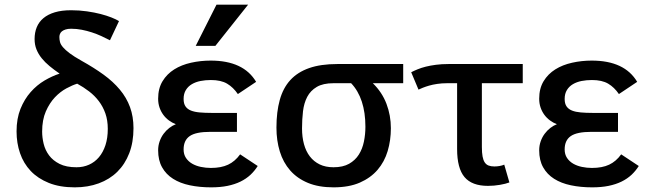

<svg xmlns="http://www.w3.org/2000/svg" viewBox="-20 -786 2786 821"><path d="M450.2 -613.8Q432.6 -623 413.3 -631.8Q394 -640.6 373 -647.5Q352.1 -654.3 329.8 -658.7Q307.6 -663.1 284.2 -663.1Q270 -663.1 260.3 -659.9Q250.5 -656.7 244.6 -651.9Q238.8 -647 236.3 -640.6Q233.9 -634.3 233.9 -627.9Q233.9 -616.7 236.6 -606.2Q239.3 -595.7 249.3 -584Q259.3 -572.3 278.1 -558.1Q296.9 -543.9 329.1 -525.9Q381.8 -496.6 422.9 -466.8Q463.9 -437 492.4 -402.8Q521 -368.7 535.9 -328.1Q550.8 -287.6 550.8 -237.8Q550.8 -177.7 532.7 -130.9Q514.6 -84 481.7 -51.5Q448.7 -19 402.3 -2Q356 15.1 299.8 15.1Q235.8 15.1 189 -3.7Q142.1 -22.5 111.3 -54.9Q80.6 -87.4 65.7 -130.9Q50.8 -174.3 50.8 -224.1Q50.8 -278.8 67.6 -320.6Q84.5 -362.3 111.1 -392.3Q137.7 -422.4 170.4 -441.7Q203.1 -460.9 234.9 -471.2Q211.4 -487.3 191.9 -503.4Q172.4 -519.5 158.2 -537.1Q144 -554.7 136 -574.7Q127.9 -594.7 127.9 -619.1Q127.9 -647 137.2 -669.7Q146.5 -692.4 165.8 -708.5Q185.1 -724.6 214.4 -733.4Q243.7 -742.2 284.2 -742.2Q319.8 -742.2 351.8 -737.5Q383.8 -732.9 410.2 -726.1Q436.5 -719.2 456.8 -711.2Q477.1 -703.1 488.8 -695.8ZM440.9 -234.9Q440.9 -271.5 430.7 -300.8Q420.4 -330.1 402.6 -353.5Q384.8 -377 360.8 -395.3Q336.9 -413.6 310.1 -428.2Q289.6 -421.9 263.7 -408Q237.8 -394 214.8 -369.9Q191.9 -345.7 176 -309.6Q160.2 -273.4 160.2 -223.1Q160.2 -197.8 166.7 -170.9Q173.3 -144 189.7 -121.8Q206.1 -99.6 234.6 -85.2Q263.2 -70.8 307.1 -70.8Q336.4 -70.8 360.8 -81.8Q385.3 -92.8 403.1 -113.8Q420.9 -134.8 430.9 -165.3Q440.9 -195.8 440.9 -234.9Z M1082 -76.2Q1068.8 -55.2 1050.8 -38.3Q1032.7 -21.5 1008.3 -9.5Q983.9 2.4 952.9 8.8Q921.9 15.1 882.8 15.1Q833.5 15.1 791.7 6.3Q750 -2.4 720 -21.5Q689.9 -40.5 673.1 -70.6Q656.2 -100.6 656.2 -143.1Q656.2 -163.6 662.6 -181.6Q668.9 -199.7 679.7 -214.1Q690.4 -228.5 704.1 -239Q717.8 -249.5 731.9 -254.9Q716.3 -260.7 702.4 -271Q688.5 -281.2 678.2 -295.2Q668 -309.1 662.1 -326.4Q656.2 -343.8 656.2 -363.8Q656.2 -407.7 675 -438.7Q693.8 -469.7 725.1 -489.3Q756.3 -508.8 796.9 -517.8Q837.4 -526.9 880.9 -526.9Q1021.5 -526.9 1075.2 -436L997.1 -383.8Q977.5 -412.6 951.2 -428.2Q924.8 -443.8 881.8 -443.8Q858.4 -443.8 837.4 -439.7Q816.4 -435.5 800.3 -426Q784.2 -416.5 774.7 -400.9Q765.1 -385.3 765.1 -362.8Q765.1 -342.8 773.2 -331.1Q781.2 -319.3 796.6 -313.2Q812 -307.1 834.2 -305.2Q856.4 -303.2 884.3 -303.2H993.2V-222.2H878.9Q817.4 -222.2 791.3 -204.1Q765.1 -186 765.1 -147Q765.1 -126 775.1 -110.8Q785.2 -95.7 801.5 -86.2Q817.9 -76.7 838.9 -72.3Q859.9 -67.9 881.8 -67.9Q925.8 -67.9 955.3 -81.8Q984.9 -95.7 1006.8 -126ZM900.9 -589.8H816.9L905.8 -766.1H1041Z M1704.1 -512.2V-430.2H1574.2Q1613.8 -391.6 1632.6 -342Q1651.4 -292.5 1651.4 -237.8Q1651.4 -186 1637.7 -140.1Q1624 -94.2 1594.5 -59.8Q1564.9 -25.4 1518.6 -5.1Q1472.2 15.1 1406.2 15.1Q1342.8 15.1 1296.9 -3.9Q1251 -22.9 1220.9 -57.1Q1190.9 -91.3 1176.5 -138.2Q1162.1 -185.1 1162.1 -240.2Q1162.1 -307.6 1176.3 -358.6Q1190.4 -409.7 1221.4 -443.6Q1252.4 -477.5 1302 -494.9Q1351.6 -512.2 1422.4 -512.2ZM1406.2 -430.2Q1361.3 -430.2 1334.5 -414.3Q1307.6 -398.4 1293.7 -371.8Q1279.8 -345.2 1275.6 -310.1Q1271.5 -274.9 1271.5 -236.8Q1271.5 -200.2 1279.8 -169.7Q1288.1 -139.2 1304.9 -117.2Q1321.8 -95.2 1346.9 -83Q1372.1 -70.8 1406.2 -70.8Q1446.3 -70.8 1472.7 -85.7Q1499 -100.6 1514.4 -125Q1529.8 -149.4 1536.1 -180.4Q1542.5 -211.4 1542.5 -244.1Q1542.5 -304.7 1527.1 -351.6Q1511.7 -398.4 1481.4 -430.2Z M2215.3 -430.2H2040.5V-157.2Q2040.5 -132.8 2043.5 -116.9Q2046.4 -101.1 2052.7 -91.6Q2059.1 -82 2069.3 -78.1Q2079.6 -74.2 2094.2 -74.2Q2105 -74.2 2116.2 -76.2Q2127.4 -78.1 2136.2 -82L2158.2 -5.9Q2143.1 0 2117.7 4.4Q2092.3 8.8 2066.4 8.8Q1998 8.8 1966.3 -28.8Q1934.6 -66.4 1934.6 -148.9V-430.2H1892.6Q1869.1 -430.2 1849.6 -427.2Q1830.1 -424.3 1814.9 -419.9Q1799.8 -415.5 1788.3 -410.9Q1776.9 -406.2 1769.5 -402.8L1738.3 -477.1Q1750.5 -483.4 1765.9 -489.7Q1781.2 -496.1 1800.8 -501Q1820.3 -505.9 1844.2 -509Q1868.2 -512.2 1897.5 -512.2H2215.3Z M2711.4 -76.2Q2698.2 -55.2 2680.2 -38.3Q2662.1 -21.5 2637.7 -9.5Q2613.3 2.4 2582.3 8.8Q2551.3 15.1 2512.2 15.1Q2462.9 15.1 2421.1 6.3Q2379.4 -2.4 2349.4 -21.5Q2319.3 -40.5 2302.5 -70.6Q2285.6 -100.6 2285.6 -143.1Q2285.6 -163.6 2292 -181.6Q2298.3 -199.7 2309.1 -214.1Q2319.8 -228.5 2333.5 -239Q2347.2 -249.5 2361.3 -254.9Q2345.7 -260.7 2331.8 -271Q2317.9 -281.2 2307.6 -295.2Q2297.4 -309.1 2291.5 -326.4Q2285.6 -343.8 2285.6 -363.8Q2285.6 -407.7 2304.4 -438.7Q2323.2 -469.7 2354.5 -489.3Q2385.7 -508.8 2426.3 -517.8Q2466.8 -526.9 2510.3 -526.9Q2650.9 -526.9 2704.6 -436L2626.5 -383.8Q2606.9 -412.6 2580.6 -428.2Q2554.2 -443.8 2511.2 -443.8Q2487.8 -443.8 2466.8 -439.7Q2445.8 -435.5 2429.7 -426Q2413.6 -416.5 2404.1 -400.9Q2394.5 -385.3 2394.5 -362.8Q2394.5 -342.8 2402.6 -331.1Q2410.6 -319.3 2426 -313.2Q2441.4 -307.1 2463.6 -305.2Q2485.8 -303.2 2513.7 -303.2H2622.6V-222.2H2508.3Q2446.8 -222.2 2420.7 -204.1Q2394.5 -186 2394.5 -147Q2394.5 -126 2404.5 -110.8Q2414.6 -95.7 2430.9 -86.2Q2447.3 -76.7 2468.3 -72.3Q2489.3 -67.9 2511.2 -67.9Q2555.2 -67.9 2584.7 -81.8Q2614.3 -95.7 2636.2 -126Z"/></svg>

Font: Lorenzo Sans Medium
Style: Regular
Weight: 500
Foundry: Intel Corporation
Version: Version 1.00; ttfautohint (v1.5)